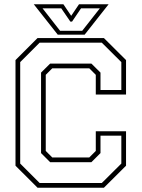

<svg xmlns="http://www.w3.org/2000/svg" viewBox="-20 -878 662 898"><path d="M155.5 0 52.5 -103V-597L155.5 -700H466L569.5 -597V-436H428V-528L397.5 -558.5H224.5L194 -528V-172L224.5 -141.5H397.5L428 -172V-264H569.5V-103L466 0ZM165.5 -22H456L547.5 -113V-243.5H450V-162L407.5 -119.5H214.5L172 -162V-538.5L214.5 -580.5H407.5L450 -538.5V-457H547.5V-587.5L456 -678.5H165.5L74.5 -587.5V-113ZM250 -716 138 -858H276.5L313 -804L349.5 -858H488L376 -716ZM261 -734H364.5L447 -839H359L317 -777H309L266.5 -839H179Z"/></svg>

Font: Tourney Thin ExtraLight
Style: Regular
Weight: 250
Version: Version 1.015